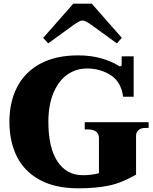

<svg xmlns="http://www.w3.org/2000/svg" viewBox="-20 -1010 831 1040"><path d="M214 -805 377 -990H477L640 -805L613 -775L471 -878Q441 -899 427 -899Q413 -899 383 -878L241 -775ZM31 -350Q31 -458 73 -539Q115 -620 198.5 -665Q282 -710 403 -710Q473 -710 528.5 -694Q584 -678 622 -654Q625 -651 631 -651Q639 -651 639 -659V-705H704V-486H647Q636 -567 579.5 -603Q523 -639 452 -639Q391 -639 343.5 -605Q296 -571 269 -505.5Q242 -440 242 -350Q242 -211 291 -136Q340 -61 429 -61Q478 -61 516 -72V-260Q516 -309 456 -309H439V-348H785V-317H766Q743 -317 730 -305Q717 -293 717 -276V-64Q637 -18 566.5 -4Q496 10 404 10Q280 10 196.5 -35Q113 -80 72 -161Q31 -242 31 -350Z"/></svg>

Font: Taviraj Black
Style: Regular
Weight: 900
Designer: Katatrad Team
Foundry: CadsonDemak
Version: Version 1.030